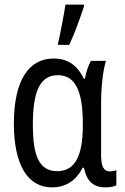

<svg xmlns="http://www.w3.org/2000/svg" viewBox="-20 -800 540 830"><path d="M231 -614V-606H279C303 -655 327 -724 343 -772V-780H263C259 -751 239 -644 231 -614ZM205 10C264 10 310 -20 337 -75H343C354 -16 385 10 436 10C456 10 475 6 483 1V-64C474 -61 463 -59 455 -59C429 -59 417 -80 417 -129V-349C417 -427 425 -494 438 -537H373C362 -518 352 -487 347 -460H342C315 -518 272 -547 212 -547C104 -547 40 -452 40 -266C40 -85 101 10 205 10ZM227 -60C148 -60 122 -129 122 -261C122 -407 154 -475 230 -475C305 -475 338 -407 338 -267V-256C338 -126 304 -60 227 -60Z"/></svg>

Font: Noto Sans Mono ExtraCondensed
Style: Regular
Weight: 400
Width: 2
Designer: Monotype Design Team
Foundry: Monotype Imaging Inc.
Version: Version 2.014